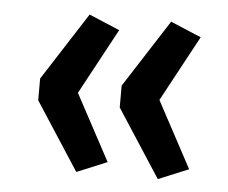

<svg xmlns="http://www.w3.org/2000/svg" viewBox="-38 -508 563 474"><g transform="rotate(5 244.0 -271.0)"><path d="M167 -76 58 -244V-298L166 -466L242 -434L154 -271L242 -107ZM369 -76 260 -244V-298L368 -466L444 -434L356 -271L444 -107Z"/></g></svg>

Font: Nunito Sans 7pt SemiBold
Style: Regular
Weight: 600
Designer: Vernon Adams
Foundry: Vernon Adams
Version: Version 3.101;gftools[0.9.27]